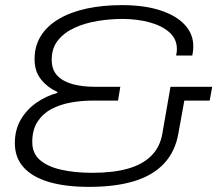

<svg xmlns="http://www.w3.org/2000/svg" viewBox="-20 -718 849 750"><path d="M328 12Q236 12 171.5 -7Q107 -26 72.5 -64Q38 -102 38 -159Q38 -211 61 -250.5Q84 -290 122 -316.5Q160 -343 204 -355V-359Q166 -376 140.5 -407.5Q115 -439 115 -487Q115 -538 139.5 -577.5Q164 -617 210 -644Q256 -671 318.5 -684.5Q381 -698 456 -698Q544 -698 606.5 -677.5Q669 -657 702 -621Q735 -585 735 -538Q735 -532 734.5 -524Q734 -516 731 -501H668Q670 -511 670.5 -516.5Q671 -522 671 -526Q671 -566 641.5 -592Q612 -618 563.5 -631Q515 -644 458 -644Q410 -644 361 -636Q312 -628 271.5 -609.5Q231 -591 206.5 -560.5Q182 -530 182 -485Q182 -445 204.5 -422Q227 -399 265 -389Q303 -379 349 -379H450L441 -325H340Q298 -325 256.5 -317.5Q215 -310 181 -292Q147 -274 126.5 -242.5Q106 -211 106 -163Q106 -119 136 -93Q166 -67 219 -55Q272 -43 341 -43Q423 -43 480.5 -59.5Q538 -76 571.5 -110Q605 -144 614 -195L646 -379H809L799 -325H700L677 -198Q665 -127 621.5 -80Q578 -33 504.5 -10.5Q431 12 328 12Z"/></svg>

Font: Archivo Expanded ExtraLight
Style: Italic
Weight: 250
Width: 7
Italic angle: -10°
Designer: Hector Gatti
Foundry: Omnibus-Type
Version: Version 2.001